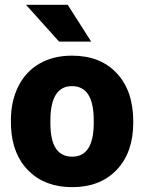

<svg xmlns="http://www.w3.org/2000/svg" viewBox="-20 -770 602 800"><path d="M25.4 -269Q25.4 -348.1 56.2 -409.9Q86.9 -471.7 144.5 -504.9Q202.1 -538.1 279.8 -538.1Q398.4 -538.1 466.8 -464.6Q535.2 -391.1 535.2 -264.6V-258.8Q535.2 -135.3 466.6 -62.7Q397.9 9.8 280.8 9.8Q168 9.8 99.6 -57.9Q31.2 -125.5 25.9 -241.2ZM189.9 -258.8Q189.9 -185.5 212.9 -151.4Q235.8 -117.2 280.8 -117.2Q368.7 -117.2 370.6 -252.4V-269Q370.6 -411.1 279.8 -411.1Q197.3 -411.1 190.4 -288.6ZM359.9 -596.7H226.1L88.4 -750H262.2Z"/></svg>

Font: Roboto Black
Style: Regular
Weight: 900
Designer: Google
Version: Version 2.134; 2016